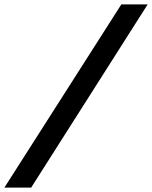

<svg xmlns="http://www.w3.org/2000/svg" viewBox="-25 -720 693 875"><path d="M-5 135 528 -700H648L117 135Z"/></svg>

Font: Lexend Med
Style: Italic
Weight: 500
Italic angle: -8.13011°
Designer: Bonnie Shaver-Troup, Thomas Jockin
Foundry: Lexend
Version: Version 1.007